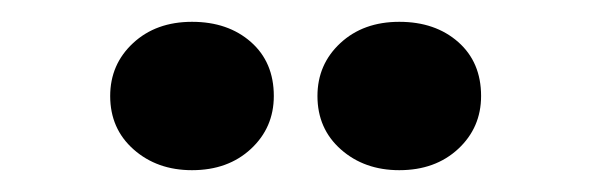

<svg xmlns="http://www.w3.org/2000/svg" viewBox="-20 -710 540 176"><path d="M81 -622Q81 -651 102 -670.5Q123 -690 156 -690Q189 -690 210 -671.5Q231 -653 231 -622Q231 -593 210 -573.5Q189 -554 156 -554Q124 -554 102.5 -573Q81 -592 81 -622ZM271 -622Q271 -651 292 -670.5Q313 -690 346 -690Q379 -690 400 -671.5Q421 -653 421 -622Q421 -593 400 -573.5Q379 -554 346 -554Q314 -554 292.5 -573Q271 -592 271 -622Z"/></svg>

Font: Madhuban Bold
Style: Regular
Weight: 700
Designer: jaikishan Patel
Foundry: MagicType
Version: Version 1.000